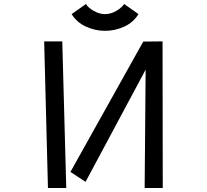

<svg xmlns="http://www.w3.org/2000/svg" viewBox="-20 -923 1040 965"><path d="M676 -852Q650 -810 604 -789Q558 -768 508 -768Q459 -768 412.5 -789Q366 -810 340 -852L412 -903Q423 -884 451.5 -868Q480 -852 508 -852Q536 -852 564 -868Q592 -884 604 -903ZM712 -573 410 -9 334 -59 700 -714 797 -715 798 22H707ZM202 -715H293L313 22H221Z"/></svg>

Font: Stick
Style: Regular
Weight: 400
Designer: Fontworks Inc.
Foundry: Fontworks Inc.
Version: Version 1.100